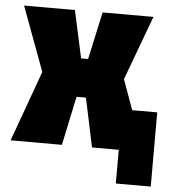

<svg xmlns="http://www.w3.org/2000/svg" viewBox="-51 -607 716 794"><g transform="rotate(5 307.0 -210.0)"><path d="M10 0 116 -293 17 -560H228L271 -363H300L343 -560H554L455 -293L500 -168H604V140H459V0H348L305 -203H266L223 0Z"/></g></svg>

Font: Tektur SemiCondensed ExtraBold
Style: Regular
Weight: 800
Width: 4
Designer: Adam Jagosz
Foundry: Adam Jagosz
Version: Version 1.005;gftools[0.9.30]